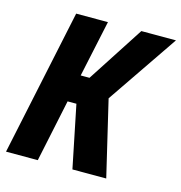

<svg xmlns="http://www.w3.org/2000/svg" viewBox="-106 -809 854 905"><g transform="rotate(15 321.0 -357.0)"><path d="M4 0 155 -714H310L251 -438H294L473 -714H642L406 -368L493 0H328L266 -304H223L159 0Z"/></g></svg>

Font: Noto Sans Condensed ExtraBold
Style: Italic
Weight: 800
Width: 3
Italic angle: -12°
Designer: Monotype Design Team
Foundry: Monotype Imaging Inc.
Version: Version 2.013; ttfautohint (v1.8.4.7-5d5b)